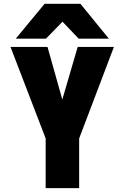

<svg xmlns="http://www.w3.org/2000/svg" viewBox="-20 -966 640 986"><path d="M214.5 -255 34 -725H224L300 -455L379 -725H565L386.5 -255V0H214.5ZM209 -946.5H393L539 -767.5H384L301 -854.5L216 -767.5H61Z"/></svg>

Font: JuliaMono Black
Style: Regular
Weight: 900
Monospace: yes
Designer: cormullion
Foundry: corm
Version: Version 0.054; ttfautohint (v1.8.4)